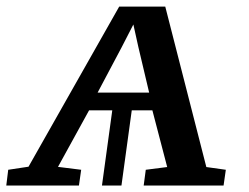

<svg xmlns="http://www.w3.org/2000/svg" viewBox="-38 -576 772 596"><path d="M-18.5 0 -12.5 -49 50.5 -58.5 332 -555.5H475L602.5 -57.5L663 -49L656 0H408L414.5 -49L481 -57.5L435 -233.5H371L339 0H278.5L310.5 -233.5H238.5L142 -58L214 -49L207 0ZM265 -288.5H425L391.5 -430L376 -500L339.5 -429Z"/></svg>

Font: Merriweather Medium
Style: Italic
Weight: 500
Italic angle: -7.8°
Version: Version 2.101